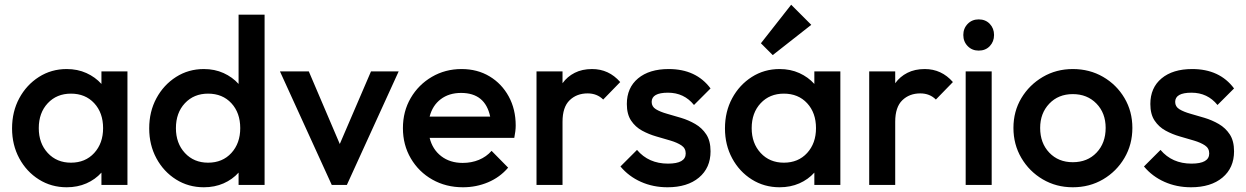

<svg xmlns="http://www.w3.org/2000/svg" viewBox="-20 -782 5269 812"><path d="M262 10Q197 10 144.5 -23Q92 -56 61.5 -112.5Q31 -169 31 -239Q31 -310 61.5 -366.5Q92 -423 144.5 -456.5Q197 -490 262 -490Q308 -490 345.5 -473Q383 -456 409 -427V-480H519V0H409V-52Q383 -23 345.5 -6.5Q308 10 262 10ZM280 -94Q341 -94 378.5 -135Q416 -176 416 -240Q416 -305 378.5 -345.5Q341 -386 280 -386Q220 -386 182 -345.5Q144 -305 144 -240Q144 -176 182 -135Q220 -94 280 -94Z M842 10Q777 10 724.5 -23Q672 -56 641.5 -112.5Q611 -169 611 -239Q611 -310 641.5 -366.5Q672 -423 724.5 -456.5Q777 -490 842 -490Q888 -490 925.5 -473Q963 -456 989 -427V-720H1099V0H989V-52Q963 -23 925.5 -6.5Q888 10 842 10ZM860 -94Q921 -94 958.5 -135Q996 -176 996 -240Q996 -305 958.5 -345.5Q921 -386 860 -386Q800 -386 762 -345.5Q724 -305 724 -240Q724 -176 762 -135Q800 -94 860 -94Z M1383 0 1164 -480H1286L1417 -173L1549 -480H1666L1447 0Z M1938 10Q1866 10 1808.5 -22.5Q1751 -55 1717.5 -112Q1684 -169 1684 -240Q1684 -311 1717 -367.5Q1750 -424 1806.5 -457Q1863 -490 1932 -490Q1999 -490 2050.5 -459Q2102 -428 2131.5 -374Q2161 -320 2161 -251Q2161 -229 2155 -199H1797Q1809 -150 1846 -121.5Q1883 -93 1937 -93Q1974 -93 2005.5 -106Q2037 -119 2059 -144L2129 -73Q2094 -32 2044 -11Q1994 10 1938 10ZM1930 -389Q1879 -389 1844 -362.5Q1809 -336 1797 -289H2053Q2032 -389 1930 -389Z M2249 0V-480H2359V-430Q2379 -458 2410.5 -474Q2442 -490 2484 -490Q2555 -490 2603 -435L2531 -361Q2505 -387 2465 -387Q2419 -387 2389 -358Q2359 -329 2359 -267V0Z M2803 10Q2742 10 2690.5 -13Q2639 -36 2604 -78L2674 -148Q2723 -90 2805 -90Q2880 -90 2880 -133Q2880 -155 2862 -167Q2844 -179 2815.5 -187.5Q2787 -196 2755.5 -205Q2724 -214 2695.5 -229.5Q2667 -245 2649 -272Q2631 -299 2631 -342Q2631 -411 2678.5 -450.5Q2726 -490 2808 -490Q2924 -490 2985 -408L2915 -338Q2873 -390 2805 -390Q2736 -390 2736 -351Q2736 -331 2754 -320Q2772 -309 2800.5 -301Q2829 -293 2860.5 -283.5Q2892 -274 2920.5 -257.5Q2949 -241 2967 -213.5Q2985 -186 2985 -142Q2985 -72 2936 -31Q2887 10 2803 10Z M3277 10Q3212 10 3159.5 -23Q3107 -56 3076.5 -112.5Q3046 -169 3046 -239Q3046 -310 3076.5 -366.5Q3107 -423 3159.5 -456.5Q3212 -490 3277 -490Q3323 -490 3360.5 -473Q3398 -456 3424 -427V-480H3534V0H3424V-52Q3398 -23 3360.5 -6.5Q3323 10 3277 10ZM3295 -94Q3356 -94 3393.5 -135Q3431 -176 3431 -240Q3431 -305 3393.5 -345.5Q3356 -386 3295 -386Q3235 -386 3197 -345.5Q3159 -305 3159 -240Q3159 -176 3197 -135Q3235 -94 3295 -94ZM3248 -549 3198 -599 3326 -762 3411 -677Z M3656 0V-480H3766V-430Q3786 -458 3817.5 -474Q3849 -490 3891 -490Q3962 -490 4010 -435L3938 -361Q3912 -387 3872 -387Q3826 -387 3796 -358Q3766 -329 3766 -267V0Z M4119 -568Q4091 -568 4072.5 -587Q4054 -606 4054 -634Q4054 -662 4072.5 -681Q4091 -700 4119 -700Q4148 -700 4166 -681Q4184 -662 4184 -634Q4184 -606 4166 -587Q4148 -568 4119 -568ZM4064 0V-480H4174V0Z M4517 10Q4447 10 4390 -23.5Q4333 -57 4299.5 -114Q4266 -171 4266 -241Q4266 -311 4299.5 -367Q4333 -423 4390 -456.5Q4447 -490 4517 -490Q4588 -490 4645 -457Q4702 -424 4735.5 -367.5Q4769 -311 4769 -241Q4769 -171 4735.5 -114Q4702 -57 4645 -23.5Q4588 10 4517 10ZM4517 -96Q4579 -96 4617.5 -136.5Q4656 -177 4656 -241Q4656 -304 4617 -344Q4578 -384 4517 -384Q4456 -384 4417.5 -343.5Q4379 -303 4379 -241Q4379 -177 4417.5 -136.5Q4456 -96 4517 -96Z M5017 10Q4956 10 4904.5 -13Q4853 -36 4818 -78L4888 -148Q4937 -90 5019 -90Q5094 -90 5094 -133Q5094 -155 5076 -167Q5058 -179 5029.5 -187.5Q5001 -196 4969.5 -205Q4938 -214 4909.5 -229.5Q4881 -245 4863 -272Q4845 -299 4845 -342Q4845 -411 4892.5 -450.5Q4940 -490 5022 -490Q5138 -490 5199 -408L5129 -338Q5087 -390 5019 -390Q4950 -390 4950 -351Q4950 -331 4968 -320Q4986 -309 5014.5 -301Q5043 -293 5074.5 -283.5Q5106 -274 5134.5 -257.5Q5163 -241 5181 -213.5Q5199 -186 5199 -142Q5199 -72 5150 -31Q5101 10 5017 10Z"/></svg>

Font: Outfit Medium
Style: Regular
Weight: 500
Designer: Rodrigo Fuenzalida
Foundry: fragTYPE
Version: Version 1.100; ttfautohint (v1.8.4.7-5d5b);gftools[0.9.27]